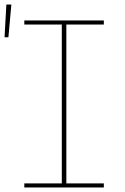

<svg xmlns="http://www.w3.org/2000/svg" viewBox="-32 -825 552 845"><path d="M75 0V-18H240V-717H75V-735H425V-717H260V-18H425V0ZM-12 -661 -4 -805H18L5 -661Z"/></svg>

Font: Iosevka Thin
Style: Regular
Weight: 100
Monospace: yes
Designer: Belleve Invis
Foundry: Belleve Invis
Version: Version 32.5.0; ttfautohint (v1.8.4)